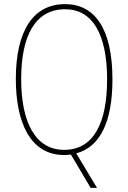

<svg xmlns="http://www.w3.org/2000/svg" viewBox="-20 -810 624 934"><path d="M527 -424C527 -673 439 -790 297 -790C141 -790 57 -660 57 -425C57 -216 127 -56 291 -56C302 -56 312 -56 325 -58L421 104H452L351 -64C467 -95 527 -217 527 -424ZM83 -425C83 -634 150 -765 297 -765C429 -765 501 -645 501 -424C501 -209 434 -81 292 -81C154 -81 83 -212 83 -425Z"/></svg>

Font: Noto Sans Malayalam UI Condensed Thin
Style: Regular
Weight: 100
Width: 3
Designer: Jelle Bosma - Monotype Design Team
Foundry: Monotype Imaging Inc.
Version: Version 2.104